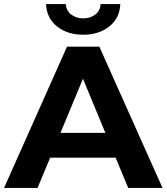

<svg xmlns="http://www.w3.org/2000/svg" viewBox="-29 -931 825 951"><path d="M-9 0 303 -700H463L776 0H606L350 -618H414L157 0ZM147 -150 190 -273H550L594 -150ZM383 -759Q305 -759 253.5 -800Q202 -841 199 -911H297Q299 -878 323.5 -859Q348 -840 383 -840Q418 -840 443 -859Q468 -878 469 -911H567Q564 -841 512.5 -800Q461 -759 383 -759Z"/></svg>

Font: Montserrat Thin
Style: Bold
Weight: 700
Version: Version 9.000